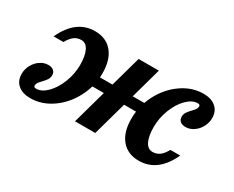

<svg xmlns="http://www.w3.org/2000/svg" viewBox="-71 -674 1135 932"><g transform="rotate(30 496.5 -208.0)"><path d="M380.9 -269Q380.9 -195.7 347 -131.1Q313.1 -66.4 256.7 -27.4Q200.2 11.6 136.8 11.6Q92.8 11.6 67.5 -10.2Q42.2 -32.1 42.2 -70.5Q42.2 -96.6 55 -120.4Q67.9 -144.2 89.1 -158.3Q110.2 -172.4 133.4 -172.4Q152.6 -172.4 163.4 -163.3Q174.2 -154.2 174.2 -138Q174.2 -123.7 166.8 -112.4Q159.5 -101.2 146.1 -87.5Q135.5 -76.7 130.4 -69.1Q125.4 -61.5 125.4 -53.4Q125.4 -47.7 128.4 -45.1Q131.4 -42.4 138.8 -42.4Q169.1 -42.4 199.1 -72.4Q229 -102.3 247.8 -150.4Q266.7 -198.4 266.7 -249.1Q266.7 -299.8 252.5 -328.5Q238.4 -357.3 211.4 -357.3Q189.7 -357.3 172.8 -344.9Q155.9 -332.6 140.5 -305.1H85.7Q113.7 -366.1 154.3 -396.9Q194.8 -427.7 248.6 -427.7Q311.1 -427.7 346 -385.5Q380.9 -343.4 380.9 -269ZM497.9 -416.4H611.4L495.2 0H381.7ZM341.6 -245.2H667.7L651.6 -188.7H325.4ZM612.1 -147.4Q612.1 -220.7 645.9 -285.3Q679.8 -349.9 736.3 -388.9Q792.8 -428 856.2 -428Q900.2 -428 925.5 -406.1Q950.8 -384.3 950.8 -345.9Q950.8 -319.7 937.9 -295.9Q925.1 -272.1 903.9 -258Q882.8 -243.9 859.6 -243.9Q840.4 -243.9 829.6 -253Q818.8 -262.2 818.8 -278.4Q818.8 -292.7 826.1 -303.9Q833.5 -315.2 846.9 -328.8Q857.5 -339.6 862.5 -347.2Q867.6 -354.8 867.6 -363Q867.6 -368.7 864.6 -371.3Q861.5 -373.9 854.2 -373.9Q823.9 -373.9 793.9 -344Q763.9 -314.1 745.1 -266Q726.3 -218 726.3 -167.3Q726.3 -116.6 740.4 -87.8Q754.6 -59.1 781.5 -59.1Q803.3 -59.1 820.2 -71.4Q837.1 -83.8 852.4 -111.3H907.3Q879.3 -50.3 838.7 -19.5Q798.1 11.3 744.4 11.3Q681.9 11.3 647 -30.8Q612.1 -72.9 612.1 -147.4Z"/></g></svg>

Font: Playfair Micro SmCond SmLight
Style: Italic
Weight: 360
Width: 4
Italic angle: -15.6°
Designer: Claus Eggers Sørensen
Foundry: Claus Eggers Sørensen
Version: Version 2.203;Glyphs 3.3 (3326)